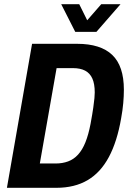

<svg xmlns="http://www.w3.org/2000/svg" viewBox="-20 -896 621 916"><path d="M13 0 133 -687H348Q460 -687 515.5 -634Q571 -581 571 -468Q571 -438 568 -404Q565 -370 558 -332Q539 -221 499.5 -147Q460 -73 398 -36.5Q336 0 249 0ZM170 -116H246Q278 -116 305 -126Q332 -136 352.5 -158.5Q373 -181 387.5 -217Q402 -253 412 -305Q421 -354 425 -382.5Q429 -411 430.5 -427.5Q432 -444 432 -455Q432 -496 420.5 -521.5Q409 -547 386 -559Q363 -571 328 -571H250ZM555 -876 440 -744H339L272 -876H358L413 -765L367 -766L463 -876Z"/></svg>

Font: Archivo Condensed
Style: Bold Italic
Weight: 700
Width: 3
Italic angle: -10°
Designer: Hector Gatti
Foundry: Omnibus-Type
Version: Version 2.001